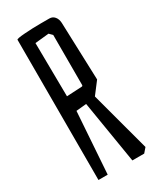

<svg xmlns="http://www.w3.org/2000/svg" viewBox="-183 -770 686 829"><g transform="rotate(-30 159.5 -355.0)"><path d="M172 -710H215Q231 -710 241 -698Q251 -686 252 -667L262 -379L217 -320L297 -22L278 0H219L168 -311L117 -306L96 0H50V-699Q50 -704 91 -707Q132 -710 172 -710ZM188 -385Q194 -385 194 -391V-640L179 -655L110 -648L113 -381Z"/></g></svg>

Font: Bahiana
Style: Regular
Weight: 400
Designer: Pablo Cosgaya & Dani Raskovsky
Foundry: Pablo Cosgaya & Dani Raskovsky
Version: Version 1.005